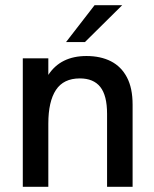

<svg xmlns="http://www.w3.org/2000/svg" viewBox="-20 -717 592 737"><path d="M489 0H391V-280Q391 -350.5 365 -383.2Q339 -416 286.5 -416Q224 -416 194.8 -371.8Q165.5 -327.5 165.5 -242.5V0H67.5V-493H165.5V-429.5Q213 -502 312 -502Q366 -502 405.8 -481.8Q445.5 -461.5 467.2 -420.2Q489 -379 489 -315.5ZM306 -555.5H233.5L343 -697H449Z"/></svg>

Font: Acari Sans Neue SemiBold
Style: Regular
Weight: 600
Designer: Alfredo Marco Pradil (font), Cristiano Sobral (main changes)
Foundry: Hanken Design Co. (font), Cristiano Sobral (main changes)
Version: Version 2.459;March 19, 2022;FontCreator 14.0.0.2808 64-bit;